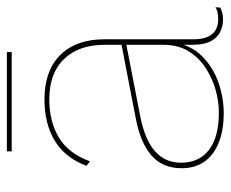

<svg xmlns="http://www.w3.org/2000/svg" viewBox="-76 -583 669 557"><g transform="rotate(-90 258.5 -304.5)"><path d="M407 -336Q407 -410 366 -453Q325 -496 248 -496Q185 -496 138.5 -468.5Q92 -441 69 -378L56 -388Q79 -450 128.5 -480Q178 -510 248 -510Q304 -510 343 -489.5Q382 -469 402.5 -430Q423 -391 423 -336V-78Q423 -6 482 -6Q504 -6 516 -14L515 0Q501 8 479 8Q464 8 447 1Q430 -6 418.5 -25.5Q407 -45 407 -84V-130L414 -136Q407 -87 375.5 -54.5Q344 -22 299.5 -6Q255 10 209 10Q159 10 123 -4.5Q87 -19 68 -46Q49 -73 49 -112Q49 -168 86.5 -200Q124 -232 193 -245L410 -287V-273L204 -233Q134 -220 99.5 -190.5Q65 -161 65 -114Q65 -61 102.5 -32.5Q140 -4 211 -4Q241 -4 274.5 -13Q308 -22 338.5 -41.5Q369 -61 388 -91.5Q407 -122 407 -165ZM386 -619V-605H98V-619Z"/></g></svg>

Font: Work Sans Thin
Style: Regular
Weight: 250
Designer: Wei Huang
Foundry: Wei Huang
Version: Version 2.012